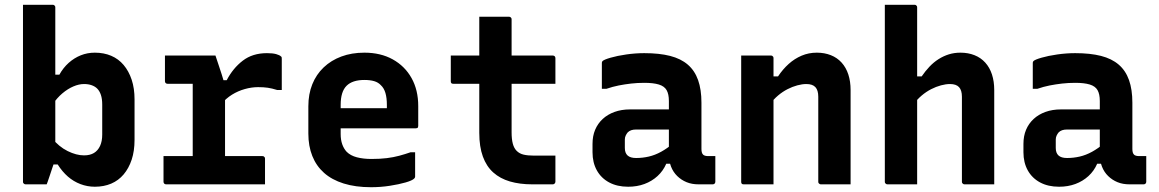

<svg xmlns="http://www.w3.org/2000/svg" viewBox="-20 -770 4840 802"><path d="M175 0Q165 0 148 0Q131 0 114 0Q97 0 87 0Q84 0 81.5 -1.5Q79 -3 77.5 -5Q76 -7 76 -11Q76 -86 76 -160.5Q76 -235 76 -310Q76 -385 76 -460Q76 -535 76 -610Q76 -645 76 -680Q76 -715 76 -750Q92 -750 107 -750Q122 -750 138 -750Q154 -750 169 -750Q184 -750 200 -750Q204 -750 206 -748.5Q208 -747 209.5 -745Q211 -743 211 -739Q211 -659 211 -580Q211 -501 211 -422.5Q211 -344 211 -265Q211 -186 211 -106Q211 -106 207.5 -95Q204 -84 198.5 -68.5Q193 -53 188 -37Q183 -21 179 -10.5Q175 0 175 0ZM180 -83 196 -194Q226 -157 262.5 -139Q299 -121 331 -121Q356 -121 372.5 -131Q389 -141 398 -160.5Q407 -180 407 -208V-333Q407 -357 401.5 -373.5Q396 -390 386 -400Q377 -409 363 -414Q349 -419 331 -419Q310 -419 286.5 -409Q263 -399 240.5 -380Q218 -361 200 -334V-458H228Q244 -487 267 -507.5Q290 -528 317.5 -539Q345 -550 376 -550Q414 -550 444.5 -537Q475 -524 496.5 -498.5Q518 -473 530 -437Q542 -401 542 -355V-186Q542 -139 530 -103Q518 -67 496.5 -41.5Q475 -16 444.5 -3Q414 10 376 10Q345 10 316 -1Q287 -12 263.5 -32.5Q240 -53 221 -83Z M785 -66V-134Q785 -151 785 -167.5Q785 -184 785 -201.5Q785 -219 785 -235Q785 -266 785 -297Q785 -328 785 -359Q785 -390 785 -420H766Q745 -420 722.5 -420Q700 -420 680 -420Q675 -420 672 -423Q669 -426 669 -431Q669 -458 669 -484.5Q669 -511 669 -538Q680 -538 695 -538Q710 -538 726.5 -538Q743 -538 761 -538Q779 -538 799 -538Q819 -538 839.5 -538Q860 -538 880 -538Q880 -538 884 -526Q888 -514 894 -496Q900 -478 906 -459.5Q912 -441 916 -426.5Q920 -412 920 -409Q920 -367 920 -324.5Q920 -282 920 -239Q920 -196 920 -152Q920 -108 920 -64ZM891 -435H927Q953 -485 994 -516.5Q1035 -548 1095 -548Q1119 -548 1133.5 -544Q1148 -540 1154 -534Q1156 -533 1156.5 -530.5Q1157 -528 1157 -524Q1157 -491 1157 -459Q1157 -427 1157 -394H1138Q1116 -401 1098.5 -403.5Q1081 -406 1058 -406Q1031 -406 1002.5 -398Q974 -390 949 -374.5Q924 -359 903 -334ZM663 -118H1075Q1080 -118 1082 -116.5Q1084 -115 1085.5 -113Q1087 -111 1087 -107Q1087 -88 1087 -71Q1087 -54 1087 -36.5Q1087 -19 1087 0H674Q669 0 666 -3Q663 -6 663 -11Q663 -30 663 -47.5Q663 -65 663 -82Q663 -99 663 -118Z M1502 -550Q1570 -550 1620.5 -522Q1671 -494 1699 -444Q1727 -394 1727 -327V-244Q1727 -241 1726 -238.5Q1725 -236 1722.5 -235Q1720 -234 1717 -234H1487Q1470 -234 1452.5 -234Q1435 -234 1418 -234H1377L1374 -318H1596Q1596 -322 1596 -325Q1596 -328 1596 -332Q1596 -361 1590 -381.5Q1584 -402 1571 -414Q1560 -426 1543 -431Q1526 -436 1502 -436Q1452 -436 1427.5 -411.5Q1403 -387 1403 -332V-210Q1403 -186 1409.5 -167.5Q1416 -149 1428 -136Q1444 -120 1470.5 -113Q1497 -106 1532 -106Q1568 -106 1596 -109.5Q1624 -113 1648 -119.5Q1672 -126 1695 -134H1714Q1714 -109 1714 -83.5Q1714 -58 1714 -32Q1714 -30 1713 -28Q1712 -26 1710 -24Q1702 -16 1674.5 -8Q1647 0 1608.5 6Q1570 12 1530 12Q1465 12 1415.5 -3.5Q1366 -19 1333.5 -48Q1301 -77 1284.5 -118.5Q1268 -160 1268 -212V-326Q1268 -377 1284.5 -418Q1301 -459 1332 -488.5Q1363 -518 1406 -534Q1449 -550 1502 -550Z M1863 -538H2289Q2294 -538 2297 -535Q2300 -532 2300 -527Q2300 -508 2300 -491Q2300 -474 2300 -456.5Q2300 -439 2300 -420H1874Q1872 -420 1869.5 -420.5Q1867 -421 1865.5 -422.5Q1864 -424 1863.5 -426Q1863 -428 1863 -431Q1863 -450 1863 -467.5Q1863 -485 1863 -502Q1863 -519 1863 -538ZM2300 -120Q2300 -92 2300 -65Q2300 -38 2300 -11Q2300 -7 2297 -3.5Q2294 0 2289 0Q2286 0 2276.5 0Q2267 0 2253.5 0Q2240 0 2227 0Q2214 0 2203 0Q2151 0 2110 -12Q2069 -24 2040.5 -49.5Q2012 -75 1997 -116Q1982 -157 1982 -215Q1982 -263 1982 -311.5Q1982 -360 1982 -407.5Q1982 -455 1982 -503Q1982 -551 1982 -600Q1982 -625 1982 -650Q1982 -675 1982 -700Q2013 -700 2044 -700Q2075 -700 2106 -700Q2110 -700 2112 -698.5Q2114 -697 2115.5 -695Q2117 -693 2117 -689Q2117 -630 2117 -571Q2117 -512 2117 -453Q2117 -394 2117 -335.5Q2117 -277 2117 -217Q2117 -189 2122 -170Q2127 -151 2138 -140Q2150 -128 2167.5 -124Q2185 -120 2209 -120Q2221 -120 2233 -120Q2245 -120 2257 -120Q2269 -120 2281 -120Z M2910 -341Q2910 -316 2910 -292.5Q2910 -269 2910 -244.5Q2910 -220 2910 -195.5Q2910 -171 2910 -148Q2910 -140 2911.5 -134Q2913 -128 2917 -124Q2920 -121 2925.5 -119.5Q2931 -118 2938 -118Q2941 -118 2943.5 -118Q2946 -118 2949 -118H2968Q2968 -91 2968 -64.5Q2968 -38 2968 -11Q2968 -6 2965 -3Q2962 0 2957 0Q2952 0 2932.5 0Q2913 0 2898 0Q2870 0 2848 -9Q2826 -18 2809 -34.5Q2792 -51 2783 -74Q2774 -97 2774 -126Q2774 -157 2774 -189Q2774 -221 2774 -252Q2774 -269 2774 -284.5Q2774 -300 2774 -316Q2774 -332 2774 -348Q2774 -377 2764.5 -393.5Q2755 -410 2732 -417Q2709 -424 2671 -424Q2643 -424 2616.5 -421Q2590 -418 2564.5 -413Q2539 -408 2513 -399H2494Q2494 -426 2494 -453Q2494 -480 2494 -506Q2494 -510 2495 -512Q2496 -514 2497 -515Q2503 -521 2530.5 -529Q2558 -537 2596 -542.5Q2634 -548 2671 -548Q2734 -548 2779 -536.5Q2824 -525 2853 -500Q2882 -475 2896 -435.5Q2910 -396 2910 -341ZM2590 -152Q2590 -131 2601.5 -120.5Q2613 -110 2637 -110Q2664 -110 2690 -116Q2716 -122 2741.5 -136Q2767 -150 2793 -172V-86H2763Q2750 -56 2726.5 -34.5Q2703 -13 2672 -1.5Q2641 10 2604 10Q2558 10 2524.5 -8Q2491 -26 2473 -58.5Q2455 -91 2455 -134V-169Q2455 -202 2466 -228Q2477 -254 2497.5 -273Q2518 -292 2547 -302.5Q2576 -313 2612 -313Q2647 -313 2680.5 -313Q2714 -313 2744.5 -313Q2775 -313 2802 -313Q2811 -313 2815.5 -297Q2820 -281 2821 -261.5Q2822 -242 2822 -229Q2790 -229 2760 -229Q2730 -229 2699.5 -229Q2669 -229 2637 -229Q2625 -229 2616.5 -226Q2608 -223 2602 -217Q2597 -211 2593.5 -203.5Q2590 -196 2590 -187Z M3533 0Q3500 0 3471.5 0Q3443 0 3409 0Q3406 0 3403.5 -1.5Q3401 -3 3399.5 -5Q3398 -7 3398 -11Q3398 -70 3398 -129.5Q3398 -189 3398 -248Q3398 -307 3398 -366Q3398 -393 3386 -406Q3374 -419 3348 -419Q3331 -419 3310.5 -413.5Q3290 -408 3269.5 -397.5Q3249 -387 3230 -371Q3211 -355 3195 -333V-451H3230Q3250 -481 3274.5 -503Q3299 -525 3328.5 -537.5Q3358 -550 3392 -550Q3424 -550 3450.5 -539.5Q3477 -529 3495.5 -508.5Q3514 -488 3523.5 -459Q3533 -430 3533 -394Q3533 -346 3533 -297Q3533 -248 3533 -199Q3533 -150 3533 -100Q3533 -75 3533 -50Q3533 -25 3533 0ZM3211 0Q3189 0 3169.5 0Q3150 0 3129.5 0Q3109 0 3087 0Q3084 0 3082 -0.5Q3080 -1 3078.5 -2.5Q3077 -4 3076.5 -6Q3076 -8 3076 -11Q3076 -65 3076 -118.5Q3076 -172 3076 -225.5Q3076 -279 3076 -332.5Q3076 -386 3076 -440Q3076 -468 3076 -493Q3076 -518 3076 -538Q3101 -538 3121.5 -538Q3142 -538 3161.5 -538Q3181 -538 3200 -538Q3204 -538 3206 -536.5Q3208 -535 3209.5 -533Q3211 -531 3211 -527Q3211 -440 3211 -352Q3211 -264 3211 -176Q3211 -88 3211 0Z M3687 0Q3684 0 3681.5 -1.5Q3679 -3 3677.5 -5Q3676 -7 3676 -11Q3676 -91 3676 -171Q3676 -251 3676 -331.5Q3676 -412 3676 -492Q3676 -572 3676 -652Q3676 -680 3676 -705Q3676 -730 3676 -750Q3701 -750 3721.5 -750Q3742 -750 3761.5 -750Q3781 -750 3800 -750Q3804 -750 3806 -748.5Q3808 -747 3809.5 -745Q3811 -743 3811 -739Q3811 -647 3811 -554.5Q3811 -462 3811 -369.5Q3811 -277 3811 -184.5Q3811 -92 3811 0Q3789 0 3769.5 0Q3750 0 3729.5 0Q3709 0 3687 0ZM3795 -333V-451H3830Q3845 -473 3862.5 -491.5Q3880 -510 3900.5 -523Q3921 -536 3943.5 -543Q3966 -550 3992 -550Q4024 -550 4050.5 -539.5Q4077 -529 4095.5 -508.5Q4114 -488 4123.5 -459Q4133 -430 4133 -394Q4133 -346 4133 -297Q4133 -248 4133 -199Q4133 -150 4133 -100Q4133 -75 4133 -50Q4133 -25 4133 0Q4100 0 4071.5 0Q4043 0 4009 0Q4006 0 4003.5 -1.5Q4001 -3 3999.5 -5Q3998 -7 3998 -11Q3998 -70 3998 -129Q3998 -188 3998 -247.5Q3998 -307 3998 -366Q3998 -393 3986 -406Q3974 -419 3948 -419Q3931 -419 3910.5 -413.5Q3890 -408 3869.5 -397.5Q3849 -387 3830 -371Q3811 -355 3795 -333Z M4710 -341Q4710 -316 4710 -292.5Q4710 -269 4710 -244.5Q4710 -220 4710 -195.5Q4710 -171 4710 -148Q4710 -140 4711.5 -134Q4713 -128 4717 -124Q4720 -121 4725.5 -119.5Q4731 -118 4738 -118Q4741 -118 4743.5 -118Q4746 -118 4749 -118H4768Q4768 -91 4768 -64.5Q4768 -38 4768 -11Q4768 -6 4765 -3Q4762 0 4757 0Q4752 0 4732.5 0Q4713 0 4698 0Q4670 0 4648 -9Q4626 -18 4609 -34.5Q4592 -51 4583 -74Q4574 -97 4574 -126Q4574 -157 4574 -189Q4574 -221 4574 -252Q4574 -269 4574 -284.5Q4574 -300 4574 -316Q4574 -332 4574 -348Q4574 -377 4564.5 -393.5Q4555 -410 4532 -417Q4509 -424 4471 -424Q4443 -424 4416.5 -421Q4390 -418 4364.5 -413Q4339 -408 4313 -399H4294Q4294 -426 4294 -453Q4294 -480 4294 -506Q4294 -510 4295 -512Q4296 -514 4297 -515Q4303 -521 4330.5 -529Q4358 -537 4396 -542.5Q4434 -548 4471 -548Q4534 -548 4579 -536.5Q4624 -525 4653 -500Q4682 -475 4696 -435.5Q4710 -396 4710 -341ZM4390 -152Q4390 -131 4401.5 -120.5Q4413 -110 4437 -110Q4464 -110 4490 -116Q4516 -122 4541.5 -136Q4567 -150 4593 -172V-86H4563Q4550 -56 4526.5 -34.5Q4503 -13 4472 -1.5Q4441 10 4404 10Q4358 10 4324.5 -8Q4291 -26 4273 -58.5Q4255 -91 4255 -134V-169Q4255 -202 4266 -228Q4277 -254 4297.5 -273Q4318 -292 4347 -302.5Q4376 -313 4412 -313Q4447 -313 4480.5 -313Q4514 -313 4544.5 -313Q4575 -313 4602 -313Q4611 -313 4615.5 -297Q4620 -281 4621 -261.5Q4622 -242 4622 -229Q4590 -229 4560 -229Q4530 -229 4499.5 -229Q4469 -229 4437 -229Q4425 -229 4416.5 -226Q4408 -223 4402 -217Q4397 -211 4393.5 -203.5Q4390 -196 4390 -187Z"/></svg>

Font: Recursive Monospace
Style: Bold
Weight: 700
Version: Version 1.047